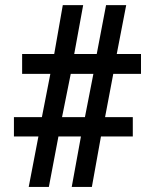

<svg xmlns="http://www.w3.org/2000/svg" viewBox="-20 -734 609 754"><path d="M209.5 -198.2 171.9 0H92.8L130.9 -198.2H34.7V-273.9H144.5L177.7 -443.8H66.9V-522H192.9L226.6 -713.9H306.6L271.5 -522H359.9L396.5 -713.9H475.6L438.5 -522H533.7V-443.8H424.8L392.6 -273.9H501.5V-198.2H376.5L340.8 0H261.7L297.9 -198.2ZM346.7 -443.8H257.8L223.6 -273.9H313.5Z"/></svg>

Font: Koh Santepheap Black
Style: Regular
Weight: 900
Designer: Danh Hong
Version: Version 2.002; ttfautohint (v1.8.3)